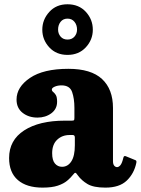

<svg xmlns="http://www.w3.org/2000/svg" viewBox="-20 -846 643 876"><path d="M21.5 -125Q21.5 -206.5 90.2 -251Q159 -295.5 275.5 -295.5H306.5Q315.5 -295.5 317.5 -297.5Q319.5 -299.5 319.5 -308.5V-354Q319.5 -396 309 -426.2Q298.5 -456.5 260.5 -456.5Q243.5 -456.5 230 -450.8Q216.5 -445 216.5 -437.5Q216.5 -431 222.5 -426.5Q228.5 -422 234.5 -412.8Q240.5 -403.5 240.5 -382Q240.5 -348.5 214 -329Q187.5 -309.5 151 -309.5Q111 -309.5 83.2 -331.2Q55.5 -353 55.5 -391.5Q55.5 -449 116.8 -490.5Q178 -532 292 -532Q395.5 -532 445.5 -485.5Q495.5 -439 495.5 -353.5V-111.5Q495.5 -96.5 501.2 -90Q507 -83.5 514 -83.5Q522 -83.5 529.5 -92.5Q537 -101.5 543 -127Q545.5 -137 554.5 -133L598.5 -115Q604 -113 602 -103Q592 -54.5 558.5 -22.2Q525 10 461 10H460.5Q406.5 10 379 -6.5Q351.5 -23 335 -46Q328 -56.5 324.2 -57.5Q320.5 -58.5 313.5 -49Q302.5 -35 286.5 -21.5Q270.5 -8 243.8 1Q217 10 174 10Q101.5 10 61.5 -24.5Q21.5 -59 21.5 -125ZM218 -147Q218 -114.5 230.8 -99.8Q243.5 -85 263 -85Q289.5 -85 305.5 -109.8Q321.5 -134.5 321.5 -183.5V-218.5Q321.5 -230 312 -230H297.5Q263.5 -230 240.8 -208.5Q218 -187 218 -147ZM288 -595.5Q236.5 -595.5 204.8 -630Q173 -664.5 173 -710.5Q173 -756.5 204.8 -791.5Q236.5 -826.5 288 -826.5Q340 -826.5 371.8 -791.8Q403.5 -757 403.5 -710.5Q403.5 -664.5 371.5 -630Q339.5 -595.5 288 -595.5ZM288 -665.5Q308 -665.5 319.8 -679Q331.5 -692.5 331.5 -711Q331.5 -732 319.8 -746.5Q308 -761 288 -761Q268 -761 256.5 -746.5Q245 -732 245 -711Q245 -692.5 256.5 -679Q268 -665.5 288 -665.5Z"/></svg>

Font: Besley* Narrow Heavy
Style: Regular
Weight: 800
Width: 4
Designer: Owen Earl
Foundry: indestructible type*
Version: Version 3.000; ttfautohint (v1.8.3)